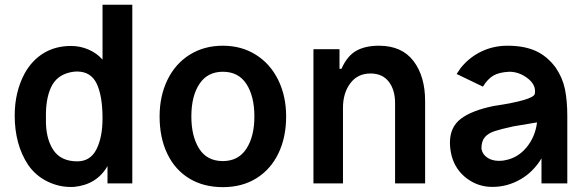

<svg xmlns="http://www.w3.org/2000/svg" viewBox="-20 -770 2464 806"><path d="M535.4 -750V0H431.3V-72.9Q386.5 5.2 290.6 14.6Q233.3 17.7 181.8 -6.8Q130.2 -31.3 97.9 -78.1Q41.7 -163.5 41.7 -285.4Q41.7 -383.3 83.3 -461.5Q114.6 -517.7 164.1 -547.4Q213.5 -577.1 278.1 -577.1Q316.7 -577.1 351.6 -562Q386.5 -546.9 410.4 -519.8V-750ZM410.4 -272.9Q410.4 -367.7 385.9 -418.8Q361.5 -469.8 303.1 -469.8Q290.6 -469.8 276 -466.7Q217.7 -454.2 194.3 -403.6Q170.8 -353.1 172.9 -272.9Q170.8 -191.7 202.6 -142.2Q234.4 -92.7 304.2 -92.7Q359.4 -92.7 384.9 -143.2Q410.4 -193.8 410.4 -272.9Z M915.6 -578.1Q836.5 -578.1 776 -540.1Q715.6 -502.1 682.8 -434.4Q650 -366.7 650 -281.2Q650 -191.7 682.3 -124.5Q714.6 -57.3 774.5 -20.8Q834.4 15.6 915.6 15.6Q996.9 15.6 1056.8 -21.9Q1116.7 -59.4 1149 -126.6Q1181.2 -193.8 1181.2 -281.2Q1181.2 -366.7 1147.9 -434.4Q1114.6 -502.1 1054.2 -540.1Q993.8 -578.1 915.6 -578.1ZM915.6 -468.8Q981.2 -468.8 1014.6 -417.2Q1047.9 -365.6 1047.9 -281.2Q1047.9 -196.9 1014.1 -145.3Q980.2 -93.8 915.6 -93.8Q849 -93.8 816.1 -145.8Q783.3 -197.9 783.3 -281.2Q783.3 -366.7 817.2 -417.7Q851 -468.8 915.6 -468.8Z M1764.6 0V-345.8Q1764.6 -450 1715.6 -514.1Q1666.7 -578.1 1570.8 -578.1Q1513.5 -578.1 1475.5 -556.8Q1437.5 -535.4 1413.5 -481.3H1405.2V-563.5H1295.8V0H1419.8V-317.7Q1419.8 -379.2 1450.5 -420.3Q1481.2 -461.5 1535.4 -461.5Q1585.4 -461.5 1612 -427.1Q1638.5 -392.7 1638.5 -337.5V0Z M2312.5 -486.5Q2341.7 -443.8 2351.6 -395.8Q2361.5 -347.9 2361.5 -281.2V0H2253.1V-105.2Q2218.8 -47.9 2164.1 -16.7Q2109.4 14.6 2046.9 14.6Q1986.5 14.6 1939.1 -21.4Q1891.7 -57.3 1876 -115.6Q1868.8 -144.8 1868.8 -170.8Q1868.8 -236.5 1914.6 -271.4Q1960.4 -306.2 2052.1 -325Q2219.8 -350 2225 -376Q2226 -380.2 2226 -387.5Q2226 -418.8 2191.7 -443.8Q2157.3 -468.8 2117.7 -468.8Q2075 -466.7 2051 -452.6Q2027.1 -438.5 2007.3 -406.3L1896.9 -459.4L1914.6 -485.4Q1951 -530.2 2001.6 -554.2Q2052.1 -578.1 2110.4 -578.1Q2179.2 -578.1 2227.6 -556.8Q2276 -535.4 2312.5 -486.5ZM2234.4 -256.2 2135.4 -239.6Q2082.3 -228.1 2055.7 -219.3Q2029.2 -210.4 2015.1 -193.8Q2001 -177.1 2001 -145.8Q2005.2 -121.9 2025.5 -108.3Q2045.8 -94.8 2074 -94.8Q2089.6 -94.8 2097.9 -96.9Q2153.1 -106.3 2190.1 -151Q2227.1 -195.8 2234.4 -256.2Z"/></svg>

Font: Vladivostok Bold
Style: Regular
Weight: 700
Width: 4
Designer: Michael Sharanda
Foundry: Michael Sharanda
Version: Version 1.005